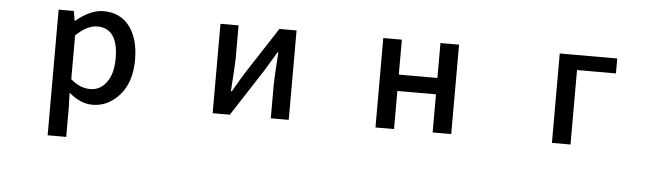

<svg xmlns="http://www.w3.org/2000/svg" viewBox="-48 -758 4097 1176"><g transform="rotate(5 2000.0 -170.5)"><path d="M271.5 222.7V-549.8H365.2L375 -490.2H377.9Q466.8 -564.5 546.9 -564.5Q650.4 -564.5 707.5 -488.8Q764.6 -413.1 764.6 -284.2Q764.6 -147.5 694.8 -67.4Q625 12.7 527.3 12.7Q455.1 12.7 382.8 -48.8L385.7 44.9V222.7ZM505.9 -82Q567.4 -82 606.4 -135.3Q645.5 -188.5 645.5 -282.2Q645.5 -467.8 516.6 -467.8Q455.1 -467.8 385.7 -401.4V-131.8Q443.4 -82 505.9 -82Z M1266.6 0V-549.8H1377.9V-344.7Q1377.9 -313.5 1366.2 -144.5H1372.1Q1380.9 -161.1 1406.2 -203.1Q1431.6 -245.1 1441.4 -261.7L1628.9 -549.8H1734.4V0H1624V-205.1Q1624 -249 1634.8 -406.2H1629.9Q1618.2 -385.7 1559.6 -289.1L1372.1 0Z M2267.6 0V-549.8H2381.8V-335H2619.1V-549.8H2733.4V0H2619.1V-234.4H2381.8V0Z M3352.5 0V-549.8H3706.1V-458H3466.8V0Z"/></g></svg>

Font: GenEi Gothic M SemiBold
Style: Regular
Weight: 500
Designer: o_tamon (Modified); [Source Han Sans]
Ryoko NISHIZUKA  (kana & ideographs); Paul D. Hunt (Latin, Greek & Cyrillic); Wenl
Version: Version 1.1a;Original Version 1.004